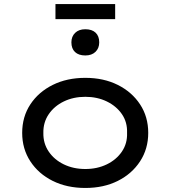

<svg xmlns="http://www.w3.org/2000/svg" viewBox="-20 -922 845 952"><path d="M403 10Q312 10 241.5 -25Q171 -60 130.5 -122Q90 -184 90 -263Q90 -343 130.5 -404.5Q171 -466 241.5 -501Q312 -536 403 -536Q494 -536 564 -501Q634 -466 674.5 -404.5Q715 -343 715 -263Q715 -184 674.5 -122Q634 -60 564 -25Q494 10 403 10ZM403 -84Q462 -84 509.5 -107Q557 -130 584.5 -170.5Q612 -211 610 -263Q612 -316 584.5 -356Q557 -396 509.5 -419Q462 -442 403 -442Q344 -442 296.5 -419Q249 -396 221.5 -355.5Q194 -315 195 -263Q194 -211 221.5 -170.5Q249 -130 296.5 -107Q344 -84 403 -84ZM403 -647Q370 -647 352 -664Q334 -681 334 -712Q334 -741 352.5 -759Q371 -777 403 -777Q436 -777 454 -760Q472 -743 472 -712Q472 -683 453.5 -665Q435 -647 403 -647ZM255 -827V-902H551V-827Z"/></svg>

Font: Lexend Giga
Style: Regular
Weight: 400
Designer: Bonnie Shaver-Troup, Thomas Jockin
Foundry: Lexend
Version: Version 1.007